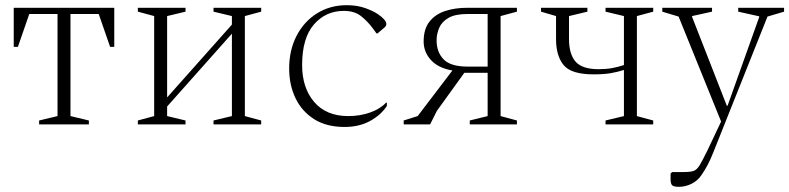

<svg xmlns="http://www.w3.org/2000/svg" viewBox="-20 -480 3046 741"><path d="M33 -299V-450H421V-299H405L361 -426H252V-32L323 -15V0H131V-15L202 -32V-426H93L49 -299Z M575 -418 512 -435V-450H696V-435L625 -418V-104L875 -385V-418L804 -435V-450H988V-435L925 -418V-32L988 -15V0H804V-15L875 -32V-350L625 -69V-32L696 -15V0H512V-15L575 -32Z M1310 10Q1240 10 1192.5 -20Q1145 -50 1120.5 -101Q1096 -152 1096 -216Q1096 -286 1124.5 -341.5Q1153 -397 1203.5 -428.5Q1254 -460 1318 -460Q1358 -460 1389 -449Q1420 -438 1439 -425Q1471 -403 1471 -387Q1471 -380 1464 -374L1437 -351H1433L1420 -369Q1398 -399 1372.5 -418.5Q1347 -438 1307 -438Q1237 -438 1191.5 -385.5Q1146 -333 1146 -229Q1146 -141 1192.5 -86.5Q1239 -32 1324 -32Q1370 -32 1409 -46Q1448 -60 1470 -84H1473V-71Q1450 -36 1408 -13Q1366 10 1310 10Z M1793 0V-15L1862 -32V-199H1772L1666 -52L1640 0H1538V-15L1592 -32L1726 -208Q1672 -217 1643.5 -248Q1615 -279 1615 -320Q1615 -368 1637.5 -396.5Q1660 -425 1698 -437.5Q1736 -450 1784 -450H1975V-435L1912 -418V-32L1975 -15V0ZM1785 -223H1862V-426H1785Q1737 -426 1711 -411Q1685 -396 1675 -372.5Q1665 -349 1665 -324Q1665 -279 1692 -251Q1719 -223 1785 -223Z M2126 -329V-418L2068 -435V-450H2247V-435L2176 -418V-330Q2176 -271 2201.5 -242Q2227 -213 2290 -213Q2319 -213 2341.5 -217Q2364 -221 2388 -229V-418L2317 -435V-450H2501V-435L2438 -418V-32L2501 -15V0H2317V-15L2388 -32V-210Q2363 -202 2336.5 -197.5Q2310 -193 2271 -193Q2185 -193 2155.5 -228.5Q2126 -264 2126 -329Z M2600 241Q2579 241 2573.5 234.5Q2568 228 2568 212V190L2574 184H2618Q2643 184 2656 180Q2669 176 2680 158Q2691 140 2711 99L2763 -11L2599 -416L2536 -435V-450H2728V-435L2651 -418V-415L2785 -72H2788L2910 -414V-417L2829 -435V-450H3006V-435L2942 -416L2733 108Q2721 138 2710.5 157.5Q2700 177 2687 196Q2672 218 2648.5 229.5Q2625 241 2600 241Z"/></svg>

Font: Spectral ExtraLight
Style: Regular
Weight: 275
Designer: Jean-Baptiste Levee
Foundry: Production Type
Version: Version 2.001